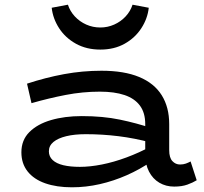

<svg xmlns="http://www.w3.org/2000/svg" viewBox="-20 -784 866 817"><path d="M721 10Q686 10 658 -6.5Q630 -23 614 -54Q598 -85 598 -127V-256Q598 -304 575.5 -334.5Q553 -365 510 -379.5Q467 -394 405 -394Q332 -394 259.5 -380Q187 -366 114 -345L95 -428Q174 -454 252.5 -468.5Q331 -483 412 -483Q508 -483 572 -456.5Q636 -430 668 -379Q700 -328 700 -256V-145Q700 -113 713.5 -98.5Q727 -84 746 -84Q760 -84 771 -88Q782 -92 791 -97L817 -17Q801 -7 777.5 1.5Q754 10 721 10ZM286 13Q221 13 172.5 -4Q124 -21 97.5 -54.5Q71 -88 71 -136Q71 -188 105 -222Q139 -256 197 -273Q255 -290 328 -290Q418 -290 490 -275Q562 -260 624 -239V-177Q553 -196 484 -204.5Q415 -213 345 -213Q297 -213 262 -204.5Q227 -196 207.5 -180Q188 -164 188 -140Q188 -118 204 -103Q220 -88 249.5 -81Q279 -74 320 -74Q363 -74 413.5 -84Q464 -94 518 -114Q572 -134 624 -162L623 -96Q575 -63 519.5 -38.5Q464 -14 405 -0.5Q346 13 286 13ZM407 -573Q348 -573 303 -598Q258 -623 231.5 -664Q205 -705 200 -751L269 -764Q278 -736 298.5 -714Q319 -692 347 -679.5Q375 -667 407 -667Q438 -667 466 -679.5Q494 -692 514.5 -714Q535 -736 544 -764L613 -751Q608 -705 581.5 -664Q555 -623 510.5 -598Q466 -573 407 -573Z"/></svg>

Font: BioRhyme SemiExpanded Medium
Style: Regular
Weight: 500
Width: 6
Designer: Aoife Mooney
Foundry: Aoife Mooney Type
Version: Version 1.600;gftools[0.9.33]